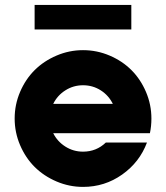

<svg xmlns="http://www.w3.org/2000/svg" viewBox="-20 -731 659 761"><path d="M117.2 -614.3V-711.4H500.5V-614.3ZM580.1 -261.2Q580.1 -231 574.2 -203.1H190.9Q207.5 -169.9 239.3 -149.9Q271 -129.9 309.1 -129.9Q361.8 -129.9 399.4 -166H562.5Q533.2 -87.9 464.1 -39.1Q395 9.8 309.1 9.8Q254.4 9.8 204.1 -11.7Q153.8 -33.2 117.4 -69.3Q81.1 -105.5 59.6 -155.8Q38.1 -206.1 38.1 -261.2Q38.1 -316.4 59.6 -366.7Q81.1 -417 117.4 -453.1Q153.8 -489.3 204.1 -510.7Q254.4 -532.2 309.1 -532.2Q364.3 -532.2 414.6 -510.7Q464.8 -489.3 501 -453.1Q537.1 -417 558.6 -366.7Q580.1 -316.4 580.1 -261.2ZM309.1 -393.1Q271 -393.1 239.3 -373Q207.5 -353 190.9 -319.3H427.2Q410.6 -353 379.2 -373Q347.7 -393.1 309.1 -393.1Z"/></svg>

Font: Basically A Sans Serif
Style: Bold
Weight: 700
Designer: Hyung-Suk Kim
Foundry: Mental Design
Version: 1.000